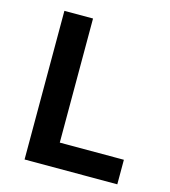

<svg xmlns="http://www.w3.org/2000/svg" viewBox="-100 -735 722 816"><g transform="rotate(15 261.0 -327.0)"><path d="M491 0V-108H209V-654H83V0Z"/></g></svg>

Font: Falling Sky
Style: Med
Weight: 500
Designer: Paul D. Hunt
Foundry: Adobe Systems Incorporated
Version: Version 1.02